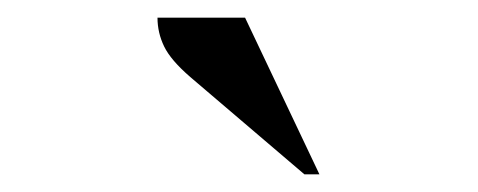

<svg xmlns="http://www.w3.org/2000/svg" viewBox="-20 -727 540 217"><path d="M324 -530 195 -640Q173 -659 165.5 -674.5Q158 -690 158 -707H257L341 -530Z"/></svg>

Font: Spectral SemiBold
Style: Regular
Weight: 600
Designer: Jean-Baptiste Levee
Foundry: Production Type
Version: Version 2.001